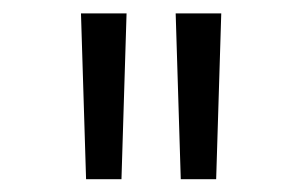

<svg xmlns="http://www.w3.org/2000/svg" viewBox="-20 -748 463 294"><path d="M111.8 -473.6 104 -727.5H173.8L166 -473.6ZM256.8 -473.6 249 -727.5H318.8L311 -473.6Z"/></svg>

Font: Inter 17pt Light
Style: Regular
Weight: 300
Version: Version 4.001;git-66647c0bb